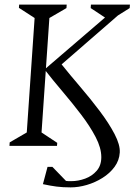

<svg xmlns="http://www.w3.org/2000/svg" viewBox="-20 -632 583 832"><path d="M286 180Q252 180 225 176.5Q198 173 166 166L186 91H207L266 152Q271 153 277.5 153Q284 153 289 153Q319 153 349 142Q379 131 399 108Q419 85 419 49Q419 9 394.5 -38Q370 -85 331.5 -135.5Q293 -186 250.5 -236Q208 -286 173 -331L435 -556L373 -597L374 -612H543L542 -597L491 -565L247 -353Q283 -308 327.5 -256Q372 -204 412 -151Q452 -98 476.5 -51Q501 -4 499 29Q497 63 476.5 91Q456 119 424 139Q392 159 356 169.5Q320 180 286 180ZM21 0 22 -15 96 -58 130 -554 62 -598 63 -612H269L268 -597L194 -554L160 -58L228 -13L227 0Z"/></svg>

Font: Ancizar Serif Light
Style: Italic
Weight: 300
Italic angle: -4°
Designer: Cesar Puertas, Viviana Monsalve, Julian Moncada, Julian Prieto, Jose Castro, Felipe Aragon, Mariel Hernandez, Sara Alarc
Version: Version 8.100